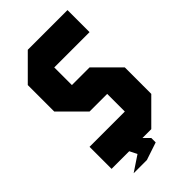

<svg xmlns="http://www.w3.org/2000/svg" viewBox="-247 -794 962 962"><g transform="rotate(-45 234.5 -313.0)"><path d="M156.2 0H31.2V-156.2H281.2V-281.2H156.2L31.2 -406.2V-593.8L156.2 -718.8H437.5V-562.5H187.5V-437.5H312.5L437.5 -312.5V-125L312.5 0H250L281.2 31.2V62.5L187.5 93.8H93.8L175.8 39.1Z"/></g></svg>

Font: Signwood
Style: Regular
Weight: 400
Designer: GGBotNet
Foundry: GGBotNet
Version: 0.95